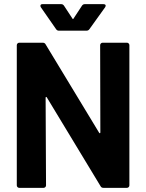

<svg xmlns="http://www.w3.org/2000/svg" viewBox="-20 -906 705 926"><path d="M475 -700H592Q597 -700 600.5 -696.5Q604 -693 604 -688V-12Q604 -7 600.5 -3.5Q597 0 592 0H479Q469 0 465 -8L206 -436Q204 -439 202 -438.5Q200 -438 200 -434L202 -12Q202 -7 198.5 -3.5Q195 0 190 0H73Q68 0 64.5 -3.5Q61 -7 61 -12V-688Q61 -693 64.5 -696.5Q68 -700 73 -700H186Q196 -700 200 -692L458 -266Q460 -263 462 -263.5Q464 -264 464 -268L463 -688Q463 -693 466.5 -696.5Q470 -700 475 -700ZM175 -878Q175 -886 185 -886H275Q284 -886 289 -878L329 -817Q332 -811 335 -817L375 -878Q380 -886 389 -886H479Q487 -886 489 -881.5Q491 -877 487 -871L411 -765Q406 -758 397 -758H264Q255 -758 250 -766L177 -871Q175 -874 175 -878Z"/></svg>

Font: UMi
Style: Bold
Weight: 700
Designer: Peter Middis
Foundry: We Are UMi
Version: Version 1.0